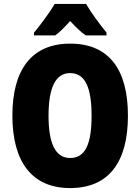

<svg xmlns="http://www.w3.org/2000/svg" viewBox="-20 -947 714 977"><path d="M418 -927H258C237 -889 183 -816 153 -781V-767H261C284 -783 307 -807 337 -840C367 -808 391 -784 416 -767H522V-781C484 -828 444 -882 418 -927ZM631 -358C631 -593 535 -725 337 -725C141 -725 43 -592 43 -359C43 -124 142 10 337 10C535 10 631 -124 631 -358ZM227 -358C227 -500 262 -575 337 -575C413 -575 446 -502 446 -358C446 -214 414 -143 337 -143C262 -143 227 -217 227 -358Z"/></svg>

Font: Noto Sans Condensed Black
Style: Regular
Weight: 900
Width: 3
Designer: Monotype Design Team
Foundry: Monotype Imaging Inc.
Version: Version 2.013